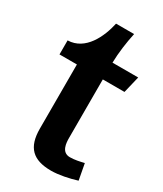

<svg xmlns="http://www.w3.org/2000/svg" viewBox="-168 -707 664 783"><g transform="rotate(30 163.5 -316.0)"><path d="M224 -642H139C124 -573 84 -486 2 -484V-418H84V-116C84 -28 123 10 209 10C245 10 292 0 327 -11L313 -86C292 -81 270 -76 248 -76C208 -76 206 -120 206 -143V-418H308L327 -497H206C207 -545 214 -595 224 -642Z"/></g></svg>

Font: Rosario
Style: Bold
Weight: 700
Designer: Hector Gatti
Foundry: Omnibus Type
Version: Version 1.100